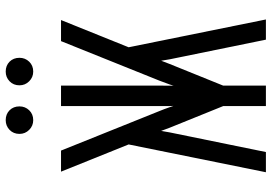

<svg xmlns="http://www.w3.org/2000/svg" viewBox="-156 -772 929 656"><g transform="rotate(-90 308.0 -444.5)"><path d="M47 0 142 -469 49 -700H121L256 -364Q263 -347 269 -329.5Q275 -312 281 -294L275 -290Q273.5 -309 273.2 -328.2Q273 -347.5 273 -366V-700H343V-366Q343 -347.5 342.8 -328.2Q342.5 -309 341 -290L335 -294Q341 -312 347.2 -329.5Q353.5 -347 360 -364L495 -700H567L474 -469L569 0H500L433 -328Q431 -339.5 428.2 -356.5Q425.5 -373.5 424 -386L437 -384Q432.5 -370.5 427.5 -356.5Q422.5 -342.5 417 -329L343 -146V0H273V-146L199 -329Q194 -342.5 188.8 -356.5Q183.5 -370.5 179 -384L192 -386Q190.5 -373.5 188 -356.5Q185.5 -339.5 183 -328L116 0ZM225 -795Q205.5 -795 191.8 -808.8Q178 -822.5 178 -842Q178 -862.5 191.8 -875.8Q205.5 -889 225 -889Q245.5 -889 258.8 -875.8Q272 -862.5 272 -842Q272 -822.5 258.8 -808.8Q245.5 -795 225 -795ZM391 -795Q371.5 -795 357.8 -808.8Q344 -822.5 344 -842Q344 -862.5 357.8 -875.8Q371.5 -889 391 -889Q411.5 -889 424.8 -875.8Q438 -862.5 438 -842Q438 -822.5 424.8 -808.8Q411.5 -795 391 -795Z"/></g></svg>

Font: Overpass Mono Light
Style: Regular
Weight: 300
Monospace: yes
Designer: Delve Withrington, Dave Bailey
Foundry: Delve Fonts LLC
Version: Version 4.000